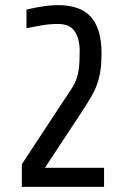

<svg xmlns="http://www.w3.org/2000/svg" viewBox="-20 -727 510 747"><path d="M384.8 -74.2V0H64.9V-87.9L214.8 -315.9Q231.4 -341.8 249.5 -368.2Q267.6 -394.5 274.4 -411.6Q282.7 -432.1 286.4 -458Q290 -483.9 290 -528.8Q290 -575.2 271 -604.5Q252 -633.8 205.1 -633.8Q172.9 -633.8 139.4 -627.9Q106 -622.1 83 -617.2V-689.9Q87.9 -690.9 101.1 -693.6Q114.3 -696.3 127.9 -699.2Q145 -702.1 165 -704.6Q185.1 -707 205.1 -707Q293.9 -707 334.5 -660.4Q375 -613.8 375 -520Q375 -481 370.8 -452.4Q366.7 -423.8 357.4 -398.4Q348.1 -373 332.5 -346.4Q316.9 -319.8 293.9 -285.2L154.8 -74.2Z"/></svg>

Font: Moulpali
Style: Regular
Weight: 400
Designer: Danh Hong
Version: Version 8.002; ttfautohint (v1.8.3)